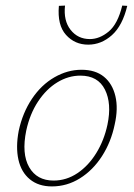

<svg xmlns="http://www.w3.org/2000/svg" viewBox="-20 -663 479 688"><path d="M166 5Q118 5 87 -20.5Q56 -46 46 -91Q36 -136 47 -194Q61 -259 94.5 -309Q128 -359 175 -386Q222 -413 272 -413Q322 -413 352.5 -388Q383 -363 393.5 -318.5Q404 -274 391 -217Q378 -154 345.5 -103.5Q313 -53 266.5 -24Q220 5 166 5ZM172 -16Q218 -16 257.5 -42.5Q297 -69 325 -114.5Q353 -160 365 -216Q381 -292 356 -342Q331 -392 268 -392Q225 -392 185.5 -368Q146 -344 116.5 -299.5Q87 -255 74 -195Q57 -112 84.5 -64Q112 -16 172 -16ZM296 -503Q248 -503 216.5 -538Q185 -573 191 -642L213 -643Q207 -589 233 -556Q259 -523 302 -523Q337 -523 369.5 -550Q402 -577 418 -643L436 -642Q419 -571 381 -537Q343 -503 296 -503Z"/></svg>

Font: Ysabeau Infant Thin
Style: Italic
Weight: 250
Italic angle: -12°
Designer: Christian Thalmann (Catharsis Fonts)
Version: Version 2.001;gftools[0.9.30]; featfreeze: ss01,ss02,lnum